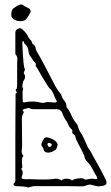

<svg xmlns="http://www.w3.org/2000/svg" viewBox="-20 -826 492 851"><path d="M103 5Q100 2 87.5 1Q75 0 63.5 -0.5Q52 -1 48 -1Q44 -2 41 -6Q38 -10 41 -12Q48 -19 48 -27Q48 -35 48 -48Q48 -151 48 -217Q48 -283 48.5 -321Q49 -359 49 -377.5Q49 -396 49 -402Q49 -408 49 -411Q56 -414 54 -418Q52 -422 50 -426Q48 -430 54 -432Q55 -437 55.5 -441.5Q56 -446 56 -451V-548Q56 -552 56.5 -556Q57 -560 57 -564Q57 -569 55.5 -574.5Q54 -580 49 -584Q48 -586 48 -589Q48 -592 48 -594V-681Q48 -693 59.5 -698.5Q71 -704 79 -696Q84 -692 88.5 -687Q93 -682 97 -677Q102 -668 107 -659.5Q112 -651 120 -644Q120 -634 129 -628Q138 -622 138 -611Q139 -604 144 -596.5Q149 -589 153 -581Q172 -547 190 -512Q208 -477 227 -441Q232 -434 236 -427Q240 -420 246 -414Q252 -407 254.5 -398Q257 -389 264 -381Q275 -370 275 -351Q288 -335 296 -316Q304 -297 317 -281Q324 -274 327 -261.5Q330 -249 337 -239Q342 -233 348.5 -219.5Q355 -206 361 -192Q367 -178 370 -172Q375 -165 381 -155.5Q387 -146 391 -137Q405 -112 419.5 -86Q434 -60 447 -33Q450 -29 451 -24.5Q452 -20 452 -17Q452 -5 436.5 -2.5Q421 0 413 0L379 -8Q369 -7 360.5 -3.5Q352 0 341 0Q337 0 318 -0.5Q299 -1 275 -1Q251 -1 230.5 -1Q210 -1 201 -1H132Q126 -1 115 2.5Q104 6 103 5ZM160 -371Q171 -369 178 -371Q186 -375 202.5 -373Q219 -371 227 -372Q229 -372 231 -374.5Q233 -377 232 -377Q225 -389 217.5 -408.5Q210 -428 199 -435Q198 -436 187.5 -452Q177 -468 164.5 -489.5Q152 -511 144 -526Q137 -531 138.5 -538Q140 -545 135 -549Q129 -554 125.5 -560.5Q122 -567 117 -573Q113 -578 110.5 -583Q108 -588 107 -595Q104 -620 95 -626.5Q86 -633 86 -641Q86 -643 82.5 -643Q79 -643 79 -640Q79 -637 79.5 -619.5Q80 -602 81.5 -580.5Q83 -559 85 -541.5Q87 -524 90 -521Q92 -519 85 -502Q98 -485 83 -466Q82 -464 80 -452Q78 -440 80 -438Q84 -434 82 -429Q80 -424 80 -419Q80 -417 80 -407Q80 -397 80.5 -387Q81 -377 81 -374Q81 -374 83 -373Q85 -372 86 -372Q101 -376 123 -376Q145 -376 160 -371ZM253 -26Q259 -34 275.5 -34Q292 -34 299 -26Q303 -30 315 -33Q327 -36 339 -36Q351 -36 355 -31Q357 -29 366 -31Q371 -32 383 -33.5Q395 -35 399 -32Q407 -33 410 -33Q413 -33 409 -43Q399 -59 389 -78.5Q379 -98 364 -112Q361 -116 358.5 -120Q356 -124 355 -128Q355 -135 346.5 -151.5Q338 -168 329 -185Q320 -202 317 -209Q315 -214 314 -220.5Q313 -227 306 -231Q299 -235 300.5 -242Q302 -249 297 -253Q287 -262 282.5 -274Q278 -286 270 -296Q265 -303 261.5 -311.5Q258 -320 255 -328Q248 -342 230 -342H134Q129 -342 123 -342.5Q117 -343 112 -346Q110 -348 102 -346.5Q94 -345 87 -342.5Q80 -340 80 -337Q82 -335 84 -332Q86 -329 85 -327Q81 -321 79 -314Q77 -307 77 -300L78 -180Q78 -174 77 -168Q76 -162 76 -157Q76 -143 84 -135Q80 -131 78.5 -125.5Q77 -120 77 -115Q77 -104 79 -86Q79 -82 76 -80.5Q73 -79 76 -74Q81 -68 80.5 -60Q80 -52 77 -44Q71 -31 91 -32Q95 -31 98.5 -31.5Q102 -32 106 -32Q158 -30 182 -30.5Q206 -31 214.5 -32.5Q223 -34 227 -34Q242 -34 253 -26ZM226 -162Q208 -149 192 -149.5Q176 -150 173 -164Q172 -170 167.5 -176Q163 -182 163 -186Q165 -194 168.5 -200.5Q172 -207 176 -213Q182 -219 192.5 -216.5Q203 -214 214 -208.5Q225 -203 229 -197Q238 -188 234 -179Q232 -168 226 -162ZM207 -178Q209 -180 209 -183Q210 -186 208 -188Q207 -190 201 -192Q195 -194 193 -192Q192 -191 191 -189Q190 -187 190 -185Q190 -184 191 -182.5Q192 -181 193 -179Q194 -175 198.5 -175Q203 -175 207 -178ZM71 -732Q57 -732 45.5 -738Q34 -744 31 -752Q29 -758 31 -772.5Q33 -787 47 -794Q56 -801 66 -804.5Q76 -808 83 -803Q88 -799 95 -795.5Q102 -792 108 -789Q120 -780 114 -769Q107 -756 98.5 -744Q90 -732 71 -732Z"/></svg>

Font: Sankofa Display
Style: Regular
Weight: 400
Designer: Batsirai Madzonga
Foundry: Batsirai Madzonga
Version: Version 1.000; ttfautohint (v1.8.4.7-5d5b)